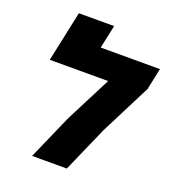

<svg xmlns="http://www.w3.org/2000/svg" viewBox="-137 -863 876 969"><g transform="rotate(20 301.0 -378.5)"><path d="M283.2 -632.3H601.6L577.1 -516.6L434.1 -234.9L435.1 -235.4L331.5 0H145L251.5 -241.7L376.5 -486.3H63L120.6 -757.3H310.1Z"/></g></svg>

Font: Open Sans Hebrew Extra Bold
Style: Italic
Weight: 800
Italic angle: -12°
Foundry: Ascender Corporation, Yanek Iontef
Version: Version 2.001;PS 002.001;hotconv 1.0.70;makeotf.lib2.5.58329